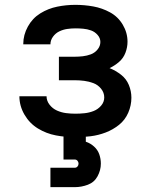

<svg xmlns="http://www.w3.org/2000/svg" viewBox="-20 -558 616 792"><path d="M291 8Q322 8 354 4Q386 0 416 -11.5Q446 -23 471 -43Q496 -63 509 -93Q522 -123 522 -155Q522 -182 511.5 -207.5Q501 -233 479 -250Q457 -267 432 -277Q453 -287 471 -302.5Q489 -318 497.5 -340.5Q506 -363 506 -386Q506 -423 486.5 -456Q467 -489 434 -507Q401 -525 364.5 -531.5Q328 -538 291 -538Q253 -538 216 -530.5Q179 -523 146.5 -503Q114 -483 95 -448.5Q76 -414 76 -377V-375H188Q188 -392 198.5 -406.5Q209 -421 224.5 -428.5Q240 -436 257 -438.5Q274 -441 291 -441Q307 -441 323.5 -439.5Q340 -438 355.5 -432.5Q371 -427 382.5 -414Q394 -401 394 -385Q394 -368 382.5 -354Q371 -340 355 -334Q339 -328 322 -326Q305 -324 288 -324H223V-227H288Q308 -227 327.5 -224.5Q347 -222 365.5 -215Q384 -208 397 -192Q410 -176 410 -156Q410 -137 397 -122Q384 -107 366 -100Q348 -93 329 -91Q310 -89 291 -89Q271 -89 252 -91.5Q233 -94 215 -102Q197 -110 184.5 -126Q172 -142 172 -161H60Q60 -161 60 -161Q60 -161 60 -161Q60 -121 81 -85Q102 -49 136.5 -28Q171 -7 210.5 0.5Q250 8 291 8ZM188 214H288Q316 214 342.5 204Q369 194 382.5 169Q396 144 396 117Q396 97 389.5 78.5Q383 60 368 46.5Q353 33 335 27Q334 27 334 27Q334 27 334 27V0H242V100H288Q295 100 299.5 105Q304 110 304 117Q304 124 299.5 129Q295 134 288 134H188Z"/></svg>

Font: Iosevka Sparkle Semibold
Style: Regular
Weight: 600
Designer: Belleve Invis
Foundry: Belleve Invis
Version: Version 4.5.0; ttfautohint (v1.8.3)